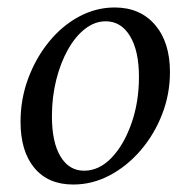

<svg xmlns="http://www.w3.org/2000/svg" viewBox="-20 -482 509 514"><path d="M176 12Q109 12 72 -32.5Q35 -77 35 -156Q35 -217 55.5 -272Q76 -327 111 -370Q146 -413 191.5 -437.5Q237 -462 287 -462Q355 -462 395 -415.5Q435 -369 435 -289Q435 -230 414 -176Q393 -122 356.5 -79.5Q320 -37 273.5 -12.5Q227 12 176 12ZM205 -25Q245 -25 278 -59Q311 -93 331.5 -150.5Q352 -208 352 -276Q352 -346 328 -385.5Q304 -425 263 -425Q234 -425 208 -405Q182 -385 162 -349.5Q142 -314 130.5 -268Q119 -222 119 -171Q119 -101 142 -63Q165 -25 205 -25Z"/></svg>

Font: Petrona
Style: Italic
Weight: 400
Italic angle: -9°
Designer: Ringo R. Seeber
Foundry: Ringo R. Seeber
Version: Version 2.001; ttfautohint (v1.8.3)